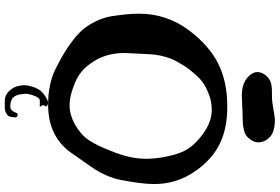

<svg xmlns="http://www.w3.org/2000/svg" viewBox="-200 -761 1147 787"><g transform="rotate(90 373.5 -367.5)"><path d="M284.2 -823.2Q275.4 -835 275.4 -849.6Q275.4 -867.2 290 -884.8Q303.7 -900.4 320.8 -904.8Q337.9 -909.2 363.8 -908.7Q389.6 -908.2 404.3 -911.1Q464.8 -920.9 467.8 -920.9Q520.5 -920.9 542 -899.9Q563.5 -878.9 563.5 -852.5Q563.5 -836.9 553.7 -823.2Q545.9 -811.5 537.6 -804.7Q529.3 -797.9 514.6 -794.4Q500 -791 493.7 -790Q487.3 -789.1 465.3 -788.6Q443.4 -788.1 439.5 -788.1Q436.5 -788.1 410.6 -786.6Q384.8 -785.2 372.1 -785.2Q311.5 -785.2 284.2 -823.2ZM416 39.1Q419.9 43 413.1 43Q389.6 42 386.7 43.9Q377.9 50.8 373 64.5Q364.3 86.9 364.3 101.6Q364.3 105.5 366.2 119.1Q369.1 142.6 381.8 154.3Q390.6 161.1 405.3 163.1Q420.9 165 427.7 161.1Q435.5 157.2 442.4 139.6Q445.3 131.8 453.6 134.3Q461.9 136.7 460.9 144.5Q460 164.1 455.1 171.9Q448.2 180.7 431.6 185.5Q428.7 186.5 407.2 186.5Q385.7 186.5 382.8 185.5Q367.2 181.6 356.4 171.9Q337.9 153.3 333 133.8Q329.1 114.3 329.1 107.4Q329.1 95.7 334 78.1Q342.8 44.9 362.3 29.3Q388.7 8.8 401.4 8.8Q407.2 8.8 415 13.7Q418 15.6 413.1 23.4Q408.2 31.2 416 39.1ZM200.2 -367.2Q200.2 -361.3 198.7 -337.9Q197.3 -314.5 197.3 -302.7Q197.3 -240.2 224.6 -189.5Q247.1 -150.4 273.4 -128.4Q299.8 -106.4 341.8 -92.8Q380.9 -79.1 412.1 -79.1Q449.2 -79.1 489.3 -100.6Q532.2 -125 554.2 -157.7Q576.2 -190.4 599.6 -251Q630.9 -328.1 630.9 -391.6Q630.9 -421.9 625 -459Q616.2 -511.7 600.6 -545.4Q585 -579.1 549.8 -609.4Q489.3 -662.1 430.7 -662.1Q398.4 -662.1 368.7 -650.9Q338.9 -639.6 320.3 -627Q301.8 -614.3 282.7 -591.8Q263.7 -569.3 256.8 -559.6Q250 -549.8 239.3 -531.2Q222.7 -504.9 214.4 -476.6Q206.1 -448.2 204.1 -429.2Q202.1 -410.2 200.2 -367.2ZM680.7 -595.7Q734.4 -519.5 734.4 -426.8Q734.4 -375 717.8 -290Q711.9 -259.8 699.2 -231Q686.5 -202.1 675.8 -185.5Q665 -168.9 643.1 -138.2Q621.1 -107.4 611.3 -92.8Q543.9 8.8 409.2 8.8Q322.3 8.8 258.8 -23.4Q222.7 -42 198.7 -56.2Q174.8 -70.3 146 -92.3Q117.2 -114.3 99.1 -136.2Q81.1 -158.2 66.4 -188.5Q51.8 -218.8 45.9 -253.9Q36.1 -320.3 36.1 -364.3Q36.1 -478.5 105.5 -570.3Q167 -651.4 240.7 -688.5Q314.5 -725.6 416 -725.6H419.9Q505.9 -725.6 569.3 -694.8Q632.8 -664.1 680.7 -595.7Z"/></g></svg>

Font: LPEducational
Style: Medium
Weight: 500
Designer: Based on Essays1743, by John Stracke, which says:

Based on the typeface in a 1743 English translation of the essays of 
Version: Version 001.204